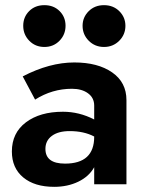

<svg xmlns="http://www.w3.org/2000/svg" viewBox="-20 -714 566 744"><path d="M156 -137Q156 -80 232 -80Q345 -80 345 -184V-185Q305 -206 250 -206Q206 -206 181 -187.5Q156 -169 156 -137ZM116 -328 68 -418Q172 -472 268 -472Q359 -472 414.5 -433.5Q470 -395 470 -326V0H345V-66Q325 -30 283.5 -10Q242 10 190 10Q114 10 70 -26.5Q26 -63 26 -127Q26 -199 80.5 -240Q135 -281 224 -281Q287 -281 345 -251V-305Q345 -335 321 -352.5Q297 -370 259 -370Q182 -370 116 -328ZM300 -614Q300 -647 323.5 -670.5Q347 -694 383 -694Q419 -694 442.5 -670.5Q466 -647 466 -614Q466 -580 442 -556Q418 -532 383 -532Q348 -532 324 -556Q300 -580 300 -614ZM93.5 -556Q70 -580 70 -614Q70 -648 93 -671Q116 -694 152 -694Q188 -694 211 -671Q234 -648 234 -614Q234 -580 210.5 -556Q187 -532 152 -532Q117 -532 93.5 -556Z"/></svg>

Font: Renner*
Style: Semi
Weight: 600
Version: Version 003.000 ; ttfautohint (v0.97) -l 8 -r 50 -G 200 -x 1